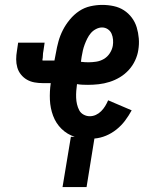

<svg xmlns="http://www.w3.org/2000/svg" viewBox="-20 -558 640 783"><path d="M235 205 269 0H285Q254 -10 231 -32.5Q208 -55 196.5 -86Q185 -117 183.5 -151Q182 -185 187 -219H155Q137 -219 120.5 -222Q104 -225 90 -233Q76 -241 65.5 -254Q55 -267 50.5 -283Q46 -299 46 -316Q46 -333 49 -350L54 -384H162L157 -350Q155 -341 155 -332Q155 -323 153 -314Q153 -314 153 -313.5Q153 -313 153 -313Q153 -312 153.5 -311.5Q154 -311 155 -311H202L208 -342Q212 -366 218.5 -389.5Q225 -413 236.5 -435.5Q248 -458 265 -478.5Q282 -499 303 -513Q324 -527 348.5 -532.5Q373 -538 397 -538Q421 -538 444 -533Q467 -528 485.5 -516Q504 -504 517.5 -486Q531 -468 537.5 -446.5Q544 -425 546 -401.5Q548 -378 544 -354Q541 -333 531 -311.5Q521 -290 505 -272.5Q489 -255 469 -243Q449 -231 427 -224Q405 -217 382.5 -214.5Q360 -212 339 -212Q328 -212 316.5 -212.5Q305 -213 294 -215Q292 -201 291 -187Q290 -173 290.5 -159.5Q291 -146 294 -133Q297 -120 303 -108.5Q309 -97 321 -90.5Q333 -84 346 -84Q359 -84 371 -89.5Q383 -95 392.5 -104.5Q402 -114 409 -125.5Q416 -137 421 -149L517 -108Q505 -86 490 -66Q475 -46 455 -30Q435 -14 412 -4.5Q389 5 365 7L333 205ZM341 -304Q356 -304 372.5 -306.5Q389 -309 403.5 -317.5Q418 -326 427.5 -340.5Q437 -355 440 -371Q442 -383 441 -396Q440 -409 435 -420.5Q430 -432 419.5 -439Q409 -446 396 -446Q384 -446 371.5 -439.5Q359 -433 350.5 -423Q342 -413 336 -401Q330 -389 325.5 -377Q321 -365 318 -352.5Q315 -340 313 -327L310 -306Q317 -305 325 -304.5Q333 -304 341 -304Z"/></svg>

Font: Iosevka Slab Semibold Extended
Style: Italic
Weight: 600
Width: 7
Italic angle: -9°
Monospace: yes
Designer: Belleve Invis
Foundry: Belleve Invis
Version: Version 11.1.0; ttfautohint (v1.8.3)